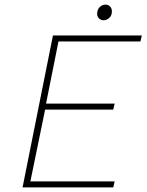

<svg xmlns="http://www.w3.org/2000/svg" viewBox="-20 -814 640 834"><path d="M78 0 210 -660H596L590 -634H234L180 -364H478L472 -338H176L112 -26H478L472 0ZM430 -726Q418 -726 410 -734Q402 -742 402 -754Q402 -772 413 -783Q424 -794 438 -794Q450 -794 458 -786Q466 -778 466 -764Q466 -747 455 -736.5Q444 -726 430 -726Z"/></svg>

Font: Source Code Pro ExtraLight
Style: Italic
Weight: 200
Italic angle: -11°
Monospace: yes
Designer: Paul D. Hunt, Teo Tuominen
Foundry: Adobe Systems Incorporated
Version: Version 1.050;PS 1.000;hotconv 16.6.51;makeotf.lib2.5.65220